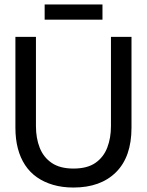

<svg xmlns="http://www.w3.org/2000/svg" viewBox="-20 -825 658 860"><path d="M309 15Q259 15 218 3Q177 -9 145.5 -31Q114 -53 92.5 -85.5Q71 -118 60 -160Q49 -202 49 -253V-660H141V-260Q141 -206 158 -163Q175 -120 212 -95Q249 -70 309 -70Q371 -70 407.5 -95.5Q444 -121 460.5 -164Q477 -207 477 -260V-660H569V-253Q569 -123 500 -54Q431 15 309 15ZM180 -737V-805H439V-737Z"/></svg>

Font: Bricolage Grotesque 96pt
Style: Regular
Weight: 400
Version: Version 1.001;gftools[0.9.33.dev8+g029e19f]